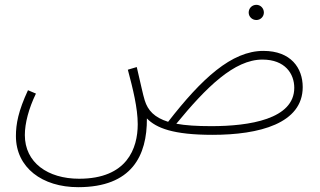

<svg xmlns="http://www.w3.org/2000/svg" viewBox="-20 -546 1328 796"><path d="M1043 -463C1060 -463 1074 -477 1074 -494C1074 -512 1060 -526 1043 -526C1025 -526 1011 -512 1011 -494C1011 -477 1025 -463 1043 -463ZM304 230C527 230 590 99 589 -55C628 -15 698 13 861 13C1055 13 1235 -34 1235 -185C1235 -264 1186 -335 1072 -335C940 -335 816 -220 677 -41C620 -59 593 -88 580 -130C572 -156 565 -192 547 -268L510 -257C531 -178 551 -98 551 -31C551 69 507 195 308 195C178 195 83 128 83 14C83 -35 99 -96 129 -158L96 -172C56 -86 46 -32 46 18C46 149 155 230 304 230ZM1068 -299C1162 -299 1200 -240 1200 -182C1200 -52 1014 -23 856 -23C796 -23 749 -26 711 -33C835 -184 951 -299 1068 -299Z"/></svg>

Font: Noto Sans Arabic ExtLt
Style: Regular
Weight: 200
Designer: Monotype Design Team, Nadine Chahine, Nizar Qandah and Khaled Hosny
Foundry: Monotype Imaging Inc.
Version: Version 2.012